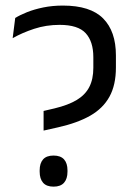

<svg xmlns="http://www.w3.org/2000/svg" viewBox="-20 -670 486 699"><path d="M138.7 -194.6V-266.1L178.6 -275.4Q228.5 -287.4 259.5 -306.1Q290.5 -324.8 305.1 -353.3Q319.8 -381.8 319.8 -423V-461.7Q319.8 -518.7 292 -549.1Q264.2 -579.5 197 -579.5Q148.2 -579.5 104.3 -565.1Q60.3 -550.6 26.1 -531L35.4 -604.6Q53 -615.5 78.7 -625.8Q104.4 -636 137.6 -642.9Q170.8 -649.7 209.2 -649.7Q309 -649.7 355.5 -602.9Q402 -556 402 -468.4V-424.2Q402 -360.5 378.5 -318Q355 -275.4 308.6 -248.9Q262.1 -222.4 192.1 -206.6ZM175 9.5Q149.2 9.5 136.8 -4.8Q124.4 -19.1 124.4 -44.9V-49.9Q124.4 -75.6 136.8 -89.7Q149.2 -103.7 175 -103.7Q200.6 -103.7 213.2 -89.7Q225.7 -75.6 225.7 -49.9V-44.9Q225.7 -19.1 213.2 -4.8Q200.6 9.5 175 9.5Z"/></svg>

Font: Anek Tamil Medium
Style: Regular
Weight: 500
Designer: Aadarsh Rajan (Tamil), Yesha Goshar (Latin)
Foundry: Ek Type
Version: Version 1.003